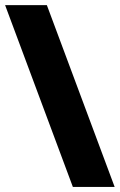

<svg xmlns="http://www.w3.org/2000/svg" viewBox="-40 -734 470 754"><path d="M410.2 0H246.1L-20 -713.9H144Z"/></svg>

Font: Open Sans Hebrew Condensed Extra Bold
Style: Regular
Weight: 800
Width: 3
Foundry: Ascender Corporation, Yanek Iontef
Version: Version 2.001;PS 002.001;hotconv 1.0.70;makeotf.lib2.5.58329